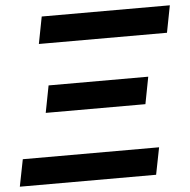

<svg xmlns="http://www.w3.org/2000/svg" viewBox="-54 -738 779 788"><g transform="rotate(-5 335.0 -344.0)"><path d="M674.3 -688 652.8 -576.7H125L146.5 -688ZM560.5 -403.8 539.1 -292.5H128.4L149.9 -403.8ZM579.6 -111.3 557.6 0H-3.9L18.1 -111.3Z"/></g></svg>

Font: Arimo
Style: Bold Italic
Weight: 700
Italic angle: -12°
Designer: Steve Matteson
Foundry: Monotype Imaging Inc.
Version: Version 1.33